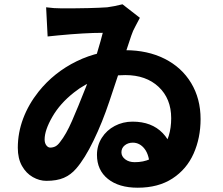

<svg xmlns="http://www.w3.org/2000/svg" viewBox="-20 -815 1040 895"><path d="M269 -776Q410 -776 480 -781Q511 -785 551 -795L632 -732L612 -694Q599 -671 592 -649L527 -454L490 -343Q457 -244 416 -159.5Q375 -75 335 -29Q310 0 277.5 14Q245 28 196 28Q164 28 133 10.5Q102 -7 82.5 -41.5Q63 -76 63 -126Q63 -196 88 -262.5Q113 -329 160 -388Q232 -478 337.5 -529.5Q443 -581 564 -581Q668 -581 747.5 -541Q827 -501 871 -428Q915 -355 915 -260Q915 -172 882.5 -99Q850 -26 784 17Q718 60 622 60Q534 60 483 19Q432 -22 432 -93Q432 -137 454.5 -172.5Q477 -208 515 -228Q553 -248 598 -248Q687 -248 738.5 -194.5Q790 -141 792 -52L679 -30Q677 -91 654.5 -120.5Q632 -150 599 -150Q577 -150 561.5 -137.5Q546 -125 546 -105Q546 -86 563.5 -72.5Q581 -59 608 -59Q689 -59 733.5 -117Q778 -175 778 -264Q778 -355 719.5 -410Q661 -465 564 -465Q426 -465 325 -384Q260 -333 224 -270.5Q188 -208 188 -165Q188 -148 196 -137.5Q204 -127 214 -127Q227 -127 238 -132.5Q249 -138 260 -153Q288 -188 315.5 -251Q343 -314 380 -408L389 -431Q443 -596 459 -662Q376 -662 251 -650L202 -645L195 -781Q231 -776 269 -776Z"/></svg>

Font: Merged Yaku Han JP ExtraBold
Style: Regular
Weight: 800
Designer: Ryoko NISHIZUKA 西塚涼子 (kana, bopomofo & ideographs); Paul D. Hunt (Latin, Greek & Cyrillic); Sandoll Communications 산돌커뮤니
Foundry: Adobe
Version: Version 2.004